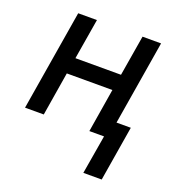

<svg xmlns="http://www.w3.org/2000/svg" viewBox="-131 -626 862 934"><g transform="rotate(20 300.0 -159.5)"><path d="M404 201 438 0H362L399 -226H163L126 0H29L115 -520H212L177 -310H413L448 -520H544L472 -84H546L499 201Z"/></g></svg>

Font: Iosevka SS04 Medium Extended
Style: Italic
Weight: 500
Width: 7
Italic angle: -9°
Monospace: yes
Designer: Belleve Invis
Foundry: Belleve Invis
Version: Version 19.0.0; ttfautohint (v1.8.4)